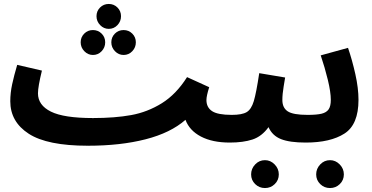

<svg xmlns="http://www.w3.org/2000/svg" viewBox="-20 -716 1883 971"><path d="M1222 -67Q1222 -35 1201 -15Q1180 5 1142 5Q1054 5 996 -25.5Q938 -56 918 -110Q843 -44 716 -11.5Q589 21 425 21V20L424 21Q219 21 125.5 -39.5Q32 -100 32 -204Q32 -246 41.5 -290Q51 -334 67 -388L192 -359Q172 -277 172 -244Q172 -184 237.5 -151.5Q303 -119 450 -119V-116L451 -119Q561 -119 643.5 -134Q726 -149 798.5 -194Q871 -239 926 -326L1038 -275Q1024 -231 1024 -210Q1024 -173 1052.5 -154Q1081 -135 1152 -135Q1188 -135 1205 -116.5Q1222 -98 1222 -67ZM592 -634Q592 -608 574 -589Q556 -570 530 -570Q505 -570 486.5 -589Q468 -608 468 -634Q468 -660 486 -678Q504 -696 530 -696Q556 -696 574 -678Q592 -660 592 -634ZM512 -502Q512 -476 494 -457Q476 -438 450 -438Q425 -438 406.5 -457Q388 -476 388 -502Q388 -528 406 -546Q424 -564 450 -564Q476 -564 494 -546Q512 -528 512 -502ZM667 -502Q667 -476 649 -457Q631 -438 605 -438Q580 -438 561.5 -457Q543 -476 543 -502Q543 -528 561 -546Q579 -564 605 -564Q631 -564 649 -546Q667 -528 667 -502Z M1606 -67Q1606 -35 1585 -15Q1564 5 1526 5Q1445 5 1401 -12.5Q1357 -30 1338 -73Q1304 -26 1257 -10.5Q1210 5 1142 5L1152 -135Q1204 -135 1227.5 -149Q1251 -163 1263.5 -204.5Q1276 -246 1291 -346L1422 -324Q1421 -317 1414.5 -278.5Q1408 -240 1408 -210Q1408 -171 1435 -153Q1462 -135 1536 -135Q1572 -135 1589 -116.5Q1606 -98 1606 -67ZM1250 166Q1250 137 1270.5 115.5Q1291 94 1320 94Q1348 94 1369 115.5Q1390 137 1390 166Q1390 195 1369.5 215Q1349 235 1320 235Q1291 235 1270.5 215Q1250 195 1250 166Z M1536 -135Q1582 -135 1606.5 -141Q1631 -147 1642 -163Q1653 -179 1653 -211Q1653 -250 1638 -312Q1623 -374 1602 -436L1740 -474Q1761 -413 1777 -341.5Q1793 -270 1793 -211Q1793 -86 1722 -40.5Q1651 5 1526 5ZM1579 166Q1579 137 1599.5 115.5Q1620 94 1649 94Q1677 94 1698 115.5Q1719 137 1719 166Q1719 195 1698.5 215Q1678 235 1649 235Q1620 235 1599.5 215Q1579 195 1579 166Z"/></svg>

Font: Noto Sans Arabic
Style: Bold
Weight: 700
Designer: Nadine Chahine
Foundry: Monotype Imaging Inc.
Version: Version 1.001